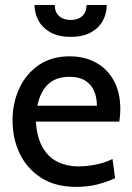

<svg xmlns="http://www.w3.org/2000/svg" viewBox="-20 -720 516 750"><path d="M277.5 10Q196 10 140.8 -25.5Q85.5 -61 57.2 -119.8Q29 -178.5 29 -249Q29 -317.5 55.2 -374.5Q81.5 -431.5 131.5 -465.8Q181.5 -500 252 -500Q309.5 -500 354.2 -475.8Q399 -451.5 424.5 -405.2Q450 -359 450 -293Q450 -282.5 449 -270Q448 -257.5 446 -245H120Q124.5 -181.5 147.2 -143Q170 -104.5 206.2 -87.2Q242.5 -70 286 -70Q318 -70 353.8 -77Q389.5 -84 419.5 -99L429.5 -24Q402.5 -11 364 -0.5Q325.5 10 277.5 10ZM126 -307H358.5Q358.5 -340.5 347 -366Q335.5 -391.5 311.8 -405.8Q288 -420 251.5 -420Q199.5 -420 168.5 -391.5Q137.5 -363 126 -307ZM256 -576Q208 -576 176.8 -593.8Q145.5 -611.5 130.2 -639.8Q115 -668 115 -700.5H194Q194 -672.5 211 -657.2Q228 -642 256 -642Q284.5 -642 301.2 -657.2Q318 -672.5 318 -700.5H397Q397 -668 382 -639.8Q367 -611.5 335.8 -593.8Q304.5 -576 256 -576Z"/></svg>

Font: Cabin
Style: Regular
Weight: 400
Width: 4
Designer: Pablo Impallari
Foundry: Pablo Impallari. http://www.impallari.com Igino Marini. http://www.ikern.com
Version: Version 3.001